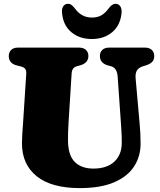

<svg xmlns="http://www.w3.org/2000/svg" viewBox="-20 -944 822 984"><path d="M600 -309.5 583 -551Q580 -596 549 -604.5L534 -608.5Q492 -620 492 -657Q492 -676 504.2 -688Q516.5 -700 539 -700H723Q745.5 -700 758 -688Q770.5 -676 770.5 -657Q770.5 -637.5 759.5 -626.5Q748.5 -615.5 728 -609L713 -604.5Q690 -597 681.5 -582.5Q673 -568 675 -543L695.5 -311.5Q700.5 -261 700.5 -207.5Q700.5 -142.5 667.2 -91Q634 -39.5 565 -9.8Q496 20 389.5 20Q243.5 20 168 -40.8Q92.5 -101.5 92.5 -209.5Q92.5 -226 94.2 -256.5Q96 -287 99 -326L114.5 -565.5Q115.5 -582.5 109.2 -591Q103 -599.5 85 -604L67 -608.5Q25 -618.5 25 -657Q25 -676 37.2 -688Q49.5 -700 72 -700H385.5Q408 -700 420.5 -688Q433 -676 433 -657Q433 -621 390.5 -609L372.5 -604Q348.5 -597.5 347 -566L331.5 -319.5Q329.5 -291 329 -267.2Q328.5 -243.5 328.5 -227Q328.5 -149 362.8 -114.5Q397 -80 459 -80Q528 -80 566 -115.5Q604 -151 604 -212.5Q604 -247 602.5 -268.5Q601 -290 600 -309.5ZM450.5 -854Q479.5 -854 499.5 -865.5Q519.5 -877 536.5 -900.5Q554.5 -924.5 571.5 -924.5Q588 -924.5 596.5 -911.5Q605 -898.5 603 -877.5Q597 -814.5 555.2 -779.2Q513.5 -744 450.5 -744Q387.5 -744 345.5 -779.2Q303.5 -814.5 298 -877.5Q295.5 -898.5 304 -911.5Q312.5 -924.5 329 -924.5Q339 -924.5 347 -918.2Q355 -912 364 -900.5Q397.5 -854 450.5 -854Z"/></svg>

Font: Fraunces 9pt Soft Black
Style: Regular
Weight: 900
Version: Version 1.000;[b76b70a41]